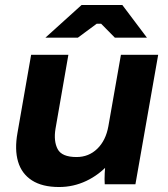

<svg xmlns="http://www.w3.org/2000/svg" viewBox="-20 -740 676 771"><path d="M50.2 -206.4 105 -520H254.6L202.8 -222.6Q194.8 -173.2 211.5 -141.3Q228.2 -109.4 287.4 -109.4Q336.4 -109.4 370.7 -142.7Q405 -176 415.2 -233.2L465.6 -520H615.2L523.8 0H400.6Q399.2 -18.8 400.5 -44.7Q401.8 -70.6 404.8 -88.2L417.6 -82Q378 -37.8 326.4 -13.4Q274.8 11 217.4 11Q149.6 11 108.2 -15.7Q66.8 -42.4 52.5 -91.1Q38.2 -139.8 50.2 -206.4ZM441.2 -588.8 386.2 -644.6H368.2L292.8 -588.8H162.4L307.6 -720H471.2L570 -588.8Z"/></svg>

Font: Fixel Italic Variable 20240409 Display Thin
Style: Italic
Weight: 100
Italic angle: -10°
Designer: AlfaBravo + MacPaw
Foundry: Kyrylo Tkachov, Marchela Mozhyna, Serhii Makarenko, Maria Weinstein, Zakhar Kryvoshyya
Version: Version 1.211;Glyphs 3.2 (3225)